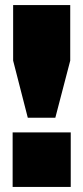

<svg xmlns="http://www.w3.org/2000/svg" viewBox="-20 -740 330 760"><path d="M32 -500V-720H258V-500L199 -274H90ZM30 -216H260V0H30Z"/></svg>

Font: Aspekta 1000
Style: Regular
Weight: 1000
Designer: Ivo Dolenc
Version: Version 2.000